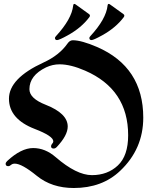

<svg xmlns="http://www.w3.org/2000/svg" viewBox="-20 -920 771 962"><path d="M8.3 0ZM427.7 -730Q427.7 -733.4 432.6 -738.8Q511.7 -824.7 519 -892.1Q520 -900.4 524.9 -900.4Q527.8 -900.4 532.2 -897L598.1 -849.6Q603 -846.2 603 -842Q603 -837.9 600.1 -834Q560.1 -780.8 492.2 -743.2Q448.7 -719.2 438.5 -719.2Q427.7 -719.2 427.7 -730ZM255.4 -730Q255.4 -733.4 260.3 -738.8Q339.4 -824.7 346.7 -892.1Q347.7 -900.4 352.5 -900.4Q355.5 -900.4 359.9 -897L425.8 -849.6Q430.7 -846.2 430.7 -842Q430.7 -837.9 427.7 -834Q387.7 -780.8 319.8 -743.2Q276.4 -719.2 266.1 -719.2Q255.4 -719.2 255.4 -730ZM8.3 -99.1Q8.3 -106 16.1 -113.3Q85.9 -178.2 146.2 -178.2Q206.5 -178.2 258.8 -132.8Q363.3 -42.5 440.4 -42.5Q519 -42.5 570.6 -91.1Q622.1 -139.6 622.1 -242.2Q622.1 -472.2 406.7 -565.9Q334 -597.7 278.3 -597.7Q243.7 -597.7 210.9 -582.5Q127.4 -542 127.4 -473.1Q127.4 -426.8 209 -395Q319.3 -351.6 319.3 -286.1Q319.3 -241.7 264.6 -183.6Q257.3 -175.8 249 -175.8Q235.8 -175.8 235.8 -187.5Q235.8 -193.8 241.5 -200Q247.1 -206.1 247.1 -211.9Q247.1 -238.3 154.3 -273.9Q24.9 -323.7 24.9 -425.5Q24.9 -527.3 198.2 -606.9Q277.3 -643.1 318.4 -702.1Q329.6 -718.3 344.7 -718.3Q388.2 -718.3 466.3 -684.6Q697.8 -584 697.8 -330.6Q697.8 -173.3 582 -64Q491.7 22 349.6 22Q239.3 22 164.3 -39.1Q89.4 -100.1 54.2 -100.1Q42.5 -100.1 35.4 -93.8Q28.3 -87.4 21.5 -87.4Q8.3 -87.4 8.3 -99.1Z"/></svg>

Font: UnifrakturMaguntia
Style: Book
Weight: 400
Designer: j. 'mach' wust, Gerrit Ansmann, Georg Duffner, based on a font by Peter Wiegel, original typeface by Carl Albert Fahrenw
Version: Version 2017-03-19